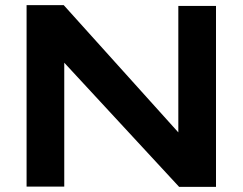

<svg xmlns="http://www.w3.org/2000/svg" viewBox="-20 -723 940 744"><path d="M83 0V-703H227L671 -210V-700H817V1H674L229 -480V0Z"/></svg>

Font: Georama Extended SemiBold
Style: Regular
Weight: 600
Width: 7
Designer: Jean-Baptiste Levee
Foundry: Production Type
Version: Version 1.000